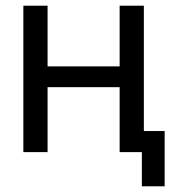

<svg xmlns="http://www.w3.org/2000/svg" viewBox="-20 -534 610 674"><path d="M400 0V-514H485V0ZM62 0V-514H147V0ZM113 -228V-301H433V-228ZM478 120V0H454V-74H558V120Z"/></svg>

Font: TikTok Sans 24pt
Style: Regular
Weight: 400
Version: Version 4.000